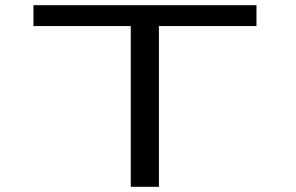

<svg xmlns="http://www.w3.org/2000/svg" viewBox="-20 -720 1140 740"><path d="M484 0V-619.5H109V-700H968.5V-619.5H592.5V0Z"/></svg>

Font: Trispace Expanded
Style: Regular
Weight: 400
Width: 7
Designer: Tyler Finck
Foundry: Etcetera Type Company
Version: Version 1.210; ttfautohint (v1.8.3)